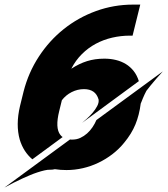

<svg xmlns="http://www.w3.org/2000/svg" viewBox="-25 -749 746 855"><path d="M404.3 -214.4 700.2 -431.2Q685.1 -414.1 670.9 -398.4Q658.2 -383.3 646.2 -369.1Q634.3 -355 627 -344.7Q623 -337.4 618.9 -328.6Q614.7 -319.8 611.3 -311.5Q607.9 -303.2 605.5 -296.9Q603 -290.5 601.6 -287.6Q595.2 -236.8 578.1 -195.1Q561 -153.3 527.8 -113.3Q504.9 -85 475.6 -62.5Q446.3 -40 413.1 -24.2Q379.9 -8.3 343.8 0Q307.6 8.3 271 8.3Q257.3 8.3 244.6 7.3Q231.9 6.3 219.2 4.4Q214.4 5.9 209.2 6.3Q204.1 6.8 198.7 6.8Q187.5 6.3 172.9 9.8Q158.2 13.2 141.8 18.6Q125.5 23.9 108.2 31.2Q90.8 38.6 74.7 45.9Q36.1 63.5 -5.4 86.4L286.6 -127.9Q289.6 -127.4 292 -127.4Q294.4 -127.4 297.4 -127.4Q316.4 -127.4 332.8 -135Q349.1 -142.6 362.8 -154.8Q376.5 -167 387 -182.6Q397.5 -198.2 404.3 -214.4ZM119.1 -39.6Q79.6 -72.8 63 -127Q44.4 -192.9 64 -276.4L80.1 -341.8Q101.6 -425.8 147.9 -496.8Q194.3 -567.9 258.8 -619.4Q323.2 -670.9 402.3 -699.7Q481.4 -728.5 567.9 -728.5H599.6L565.4 -590.3H554.2Q513.2 -590.3 474.4 -581.3Q435.5 -572.3 401.4 -554Q367.2 -535.6 339.4 -507.8Q311.5 -480 292.5 -442.9Q327.6 -465.8 362.8 -476.8Q397.9 -487.8 439.9 -487.8Q466.8 -487.8 491 -481.9Q515.1 -476.1 535.2 -463.9Q555.2 -451.7 570.1 -432.9Q585 -414.1 593.3 -387.7L340.3 -201.7Q348.1 -208 361.3 -220Q374.5 -231.9 387 -246.3Q399.4 -260.7 407.7 -276.4Q416 -292 414.1 -305.7Q407.2 -329.6 390.9 -340.8Q374.5 -352.1 349.1 -352.1Q320.3 -352.1 294.2 -338.9Q268.1 -325.7 250.5 -302.7L238.8 -254.9Q219.7 -178.7 243.7 -148.4Q248.5 -142.1 253.9 -138.7Z"/></svg>

Font: Facon
Style: Bold Italic
Weight: 700
Italic angle: -12°
Designer: Google
Version: Version 2.001150; 2014